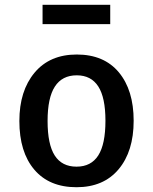

<svg xmlns="http://www.w3.org/2000/svg" viewBox="-20 -770 640 803"><path d="M539 -265Q539 -137 476 -62Q413 13 300 13Q186 13 123.5 -60.5Q61 -134 61 -264Q61 -390 124.5 -466Q188 -542 301 -542Q415 -542 477 -467.5Q539 -393 539 -265ZM179 -264Q179 -166 209 -119.5Q239 -73 300 -73Q361 -73 391 -120Q421 -167 421 -265Q421 -362 391 -408.5Q361 -455 301 -455Q240 -455 209.5 -408Q179 -361 179 -264ZM158 -669V-750H441V-669Z"/></svg>

Font: Fira Mono Medium
Style: Regular
Weight: 500
Designer: Carrois Corporate & Edenspiekermann AG
Foundry: Carrois Corporate GbR & Edenspiekermann AG
Version: Version 3.206